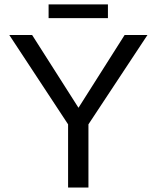

<svg xmlns="http://www.w3.org/2000/svg" viewBox="-20 -846 707 866"><path d="M645 -688 378.9 -285.2V0H287.1V-285.2L22 -688H125L334 -359.9L542 -688ZM466.8 -826.2V-764.2H199.2V-826.2Z"/></svg>

Font: Libra Sans Modern
Style: Regular
Weight: 400
Foundry: Stefan Peev, Context Ltd
Version: Version 1.000